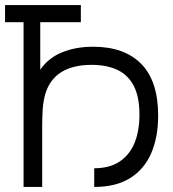

<svg xmlns="http://www.w3.org/2000/svg" viewBox="-20 -740 686 760"><path d="M147 0H73.3V-652H0V-720H300V-652H139.3V-464Q171.5 -510.7 225.5 -532.8Q279.5 -555 349 -555Q472.2 -555 539.1 -487Q606 -419 606 -282.3Q606 -197.8 578.8 -134.2Q551.5 -70.7 495.4 -35.3Q439.3 0 353 0V-74Q412.7 -74 452.4 -99.8Q492.2 -125.7 512.1 -173.2Q532 -220.8 532 -286.7Q532 -356.2 509.8 -399.5Q487.5 -442.8 445.2 -463.1Q402.8 -483.3 342.3 -483.3Q269.5 -483.3 223 -454.7Q176.5 -426 159 -367Q151 -338.5 149 -306.5Q147 -274.5 147 -245Z"/></svg>

Font: Manrope Variable Light
Style: Regular
Weight: 200
Designer: Mikhail Sharanda
Foundry: Mikhail Sharanda
Version: Version 4.505